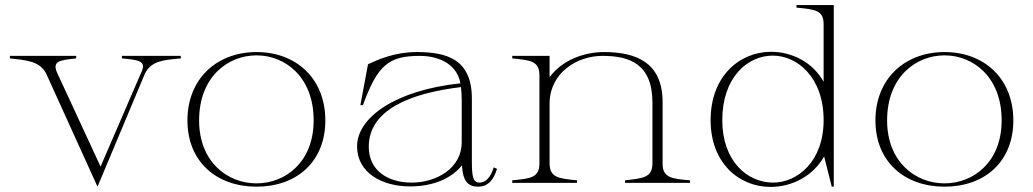

<svg xmlns="http://www.w3.org/2000/svg" viewBox="-20 -720 4069 756"><path d="M692 -490V-500H460V-490C525 -484 560 -481 535 -432L376 -64L207 -429C183 -479 212 -483 280 -490V-500H19V-490C86 -483 135 -479 161 -432L364 15L551 -431C576 -480 623 -484 692 -490Z M990 15C1147 15 1261 -82 1261 -246C1261 -410 1147 -515 990 -515C834 -515 718 -410 718 -246C718 -82 834 15 990 15ZM990 2C877 2 764 -81 764 -246C764 -417 877 -502 990 -502C1103 -502 1215 -417 1215 -246C1215 -81 1103 2 990 2Z M1595 14C1680 14 1755 -14 1799 -69C1802 -7 1823 15 1862 15C1903 15 1924 -13 1937 -55L1924 -61C1912 -21 1892 -1 1868 -1C1842 -1 1838 -26 1838 -87V-332C1838 -487 1739 -515 1621 -515C1534 -515 1470 -486 1429 -467L1399 -306H1409C1467 -464 1510 -500 1634 -500C1685 -500 1776 -482 1793 -392C1532 -364 1386 -255 1386 -144C1386 -40 1483 14 1595 14ZM1601 -1C1509 -1 1432 -47 1432 -142C1432 -287 1594 -353 1795 -377C1797 -361 1798 -344 1798 -326V-160C1798 -57 1698 -1 1601 -1Z M2589 -77V-318C2589 -476 2482 -515 2358 -515C2279 -515 2193 -483 2144 -416V-500H1997V-490C2069 -483 2104 -480 2104 -423V-77C2104 -20 2069 -17 1997 -10V0H2252V-10C2181 -17 2144 -20 2144 -77V-314C2146 -435 2253 -500 2352 -500C2460 -500 2549 -468 2549 -315V-77C2549 -21 2513 -18 2441 -10V0H2697V-10C2625 -16 2588 -20 2589 -77Z M3014 16C3098 16 3181 -26 3225 -104L3255 15H3263V-700H3116V-690C3189 -683 3224 -680 3223 -623V-398C3180 -475 3099 -516 3016 -516C2893 -516 2778 -421 2778 -247C2778 -76 2892 16 3014 16ZM3024 -1C2924 -1 2824 -84 2824 -247C2824 -415 2923 -501 3023 -501C3119 -501 3223 -416 3223 -247C3223 -83 3119 -1 3024 -1Z M3699 15C3856 15 3970 -82 3970 -246C3970 -410 3856 -515 3699 -515C3543 -515 3427 -410 3427 -246C3427 -82 3543 15 3699 15ZM3699 2C3586 2 3473 -81 3473 -246C3473 -417 3586 -502 3699 -502C3812 -502 3924 -417 3924 -246C3924 -81 3812 2 3699 2Z"/></svg>

Font: Sprat Thin
Style: Regular
Weight: 100
Designer: Ethan Nakache
Foundry: Collletttivo
Version: Version 2.000;Glyphs 3.2 (3217)